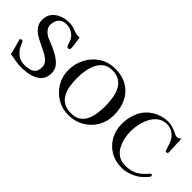

<svg xmlns="http://www.w3.org/2000/svg" viewBox="15 -1056 1577 1577"><g transform="rotate(45 803.0 -268.0)"><path d="M414 -143Q414 -98 394 -69.5Q374 -41 342 -26Q310 -11 272 -5Q234 1 198 1Q165 1 132.5 -6Q100 -13 67 -16Q60 -43 53.5 -70Q47 -97 39 -123Q38 -126 34.5 -137Q31 -148 31 -149Q31 -157 36 -160.5Q41 -164 48 -164Q55 -164 58 -159Q64 -152 68.5 -140Q73 -128 77 -119Q85 -103 91 -94.5Q97 -86 110 -73Q149 -32 207 -32Q239 -32 265.5 -39Q292 -46 308 -65.5Q324 -85 324 -122Q324 -154 304 -175.5Q284 -197 252.5 -214Q221 -231 186 -247Q151 -263 119.5 -282.5Q88 -302 68 -330Q48 -358 48 -398Q48 -447 73.5 -478Q99 -509 139 -524.5Q179 -540 222 -540Q250 -540 272.5 -533Q295 -526 320 -517Q328 -514 336 -513Q344 -512 352 -512Q357 -512 361 -512Q365 -512 369 -513Q372 -495 374.5 -476.5Q377 -458 379 -439Q380 -432 381.5 -422.5Q383 -413 383 -405Q383 -398 380 -390.5Q377 -383 368 -383Q361 -383 356.5 -384.5Q352 -386 349 -393Q344 -403 340.5 -414.5Q337 -426 333 -436Q320 -471 288 -492.5Q256 -514 219 -514Q172 -514 148 -486.5Q124 -459 124 -413Q124 -397 132.5 -382Q141 -367 152 -356Q173 -336 201.5 -325Q230 -314 256 -303Q290 -288 326.5 -267Q363 -246 388.5 -216Q414 -186 414 -143Z M917 -264Q917 -307 910.5 -350.5Q904 -394 886.5 -431Q869 -468 836 -490.5Q803 -513 750 -513Q700 -513 668.5 -489Q637 -465 619.5 -427Q602 -389 595.5 -345Q589 -301 589 -262Q589 -219 595.5 -176Q602 -133 620 -98.5Q638 -64 671.5 -43Q705 -22 758 -22Q810 -22 841.5 -44Q873 -66 889.5 -102Q906 -138 911.5 -180.5Q917 -223 917 -264ZM1020 -261Q1020 -186 984.5 -126Q949 -66 888.5 -31Q828 4 753 4Q680 4 621 -31.5Q562 -67 527 -126.5Q492 -186 492 -259Q492 -334 526 -397.5Q560 -461 619.5 -500Q679 -539 757 -539Q841 -539 900 -503.5Q959 -468 989.5 -405.5Q1020 -343 1020 -261Z M1591 -124Q1591 -117 1580 -104.5Q1569 -92 1564 -87Q1555 -78 1546 -69Q1537 -60 1526 -52Q1495 -30 1452 -14.5Q1409 1 1371 1Q1295 1 1237.5 -32.5Q1180 -66 1147.5 -124.5Q1115 -183 1115 -258Q1115 -332 1145 -397Q1175 -462 1240 -502Q1268 -519 1302.5 -529Q1337 -539 1369 -539Q1394 -539 1417.5 -533Q1441 -527 1463 -517Q1476 -511 1488 -505Q1500 -499 1514 -499Q1526 -499 1533.5 -506.5Q1541 -514 1545 -514Q1548 -514 1548 -510Q1550 -498 1549.5 -486Q1549 -474 1550 -463Q1551 -441 1552 -419Q1553 -397 1554 -375V-372Q1555 -361 1552 -355Q1549 -349 1536 -349Q1529 -349 1526.5 -357Q1524 -365 1522 -371Q1515 -400 1501 -433Q1487 -466 1463 -486Q1448 -500 1425.5 -509Q1403 -518 1383 -518Q1335 -518 1301.5 -493.5Q1268 -469 1248 -430.5Q1228 -392 1218.5 -348Q1209 -304 1209 -265Q1209 -226 1218 -185.5Q1227 -145 1246.5 -110Q1266 -75 1298.5 -54Q1331 -33 1377 -33Q1441 -33 1484 -56.5Q1527 -80 1567 -129Q1571 -136 1578 -136Q1591 -136 1591 -124Z"/></g></svg>

Font: Kaisei Opti
Style: Regular
Weight: 400
Designer: Font-Kai, 金井和夫
Foundry: KAZUO KANAI
Version: Version 5.003